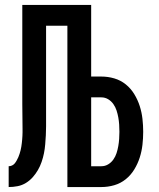

<svg xmlns="http://www.w3.org/2000/svg" viewBox="-20 -755 640 775"><path d="M15 0V-84Q22 -84 28.5 -87Q35 -90 39.5 -95.5Q44 -101 47.5 -107.5Q51 -114 54 -120.5Q57 -127 59 -134Q61 -141 63 -148Q65 -155 66 -162.5Q67 -170 68 -177Q69 -184 69.5 -191.5Q70 -199 70.5 -206Q71 -213 71 -220.5Q71 -228 71 -235Q71 -260 70.5 -285Q70 -310 70 -335V-735H348V-446H389Q416 -446 441.5 -438.5Q467 -431 487.5 -414.5Q508 -398 522 -375Q536 -352 544 -327Q552 -302 555 -275.5Q558 -249 558 -223Q558 -197 555 -170.5Q552 -144 544 -119Q536 -94 522 -71Q508 -48 487.5 -31.5Q467 -15 441.5 -7.5Q416 0 389 0H252V-651H166V-335Q166 -321 166 -308Q166 -295 166 -281Q166 -263 166 -245Q166 -227 165 -209Q164 -191 162.5 -172.5Q161 -154 157.5 -136.5Q154 -119 148 -101.5Q142 -84 133 -68.5Q124 -53 112 -39.5Q100 -26 84.5 -16.5Q69 -7 51 -3.5Q33 0 15 0ZM348 -84H389Q404 -84 416.5 -91.5Q429 -99 437.5 -111Q446 -123 450.5 -137Q455 -151 457.5 -165.5Q460 -180 461 -194.5Q462 -209 462 -223Q462 -238 461 -252.5Q460 -267 457.5 -281Q455 -295 450.5 -309Q446 -323 437.5 -335Q429 -347 416.5 -354.5Q404 -362 389 -362H348Z"/></svg>

Font: Iosevka SS04 Medium Extended
Style: Regular
Weight: 500
Width: 7
Monospace: yes
Designer: Belleve Invis
Foundry: Belleve Invis
Version: Version 19.0.0; ttfautohint (v1.8.4)